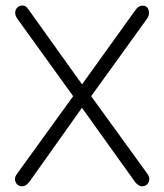

<svg xmlns="http://www.w3.org/2000/svg" viewBox="-20 -665 594 694"><path d="M60.5 8.5C60.5 8.5 60.5 8.5 60.5 8.5C49 8.5 41 3.5 36.5 -7C32 -17 34 -27.5 42.5 -38C42.5 -38 42.5 -38 42.5 -38C42.5 -38 258 -336 258 -336C258 -336 258 -298.5 258 -298.5C258 -298.5 42.5 -597.5 42.5 -597.5C37 -605.5 34.5 -613 35 -620.5C35.5 -627.5 38 -633.5 43 -638C47.5 -642.5 53.5 -645 61 -645C61 -645 61 -645 61 -645C66.5 -645 71 -643.5 75 -640C78.5 -636.5 82.5 -632 86 -626.5C86 -626.5 86 -626.5 86 -626.5C86 -626.5 290.5 -340.5 290.5 -340.5C290.5 -340.5 262.5 -340.5 262.5 -340.5C262.5 -340.5 468 -626.5 468 -626.5C471 -631 474.5 -635 479 -639C483.5 -642.5 489 -644.5 496 -644.5C496 -644.5 496 -644.5 496 -644.5C503.5 -644.5 509 -642 513 -637C516.5 -632 518.5 -626 518.5 -618.5C518.5 -611 516 -604 511.5 -597.5C511.5 -597.5 511.5 -597.5 511.5 -597.5C511.5 -597.5 296 -298.5 296 -298.5C296 -298.5 296 -336 296 -336C296 -336 511.5 -38.5 511.5 -38.5C517 -31 520 -23.5 519.5 -16.5C519 -9 516.5 -3 512 1.5C507 6 501 8.5 493.5 8.5C493.5 8.5 493.5 8.5 493.5 8.5C485 8.5 476.5 3 468 -7.5C468 -7.5 468 -7.5 468 -7.5C468 -7.5 262.5 -294.5 262.5 -294.5C262.5 -294.5 290.5 -295.5 290.5 -295.5C290.5 -295.5 86 -7.5 86 -7.5C77.5 3 69 8.5 60.5 8.5Z"/></svg>

Font: Jura-Fortis-Regular
Style: Regular
Weight: 500
Designer: Daniel Johnson, Alexei Vanyashin, Mirko Velimirovic
Foundry: Daniel Johnson
Version: ""